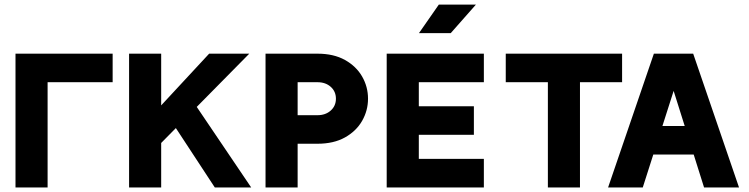

<svg xmlns="http://www.w3.org/2000/svg" viewBox="-20 -821 3281 841"><path d="M188.5 -324.2V-460.9H473.4V-585.9H47.9V0H188.5V-119.1Z M726.9 -295.7 920.8 0H1080.2L822.9 -380.7ZM686 -194.8 1071.9 -585.9Q1061.9 -585.9 1037.4 -585.9Q1012.8 -585.9 984 -585.9Q955.2 -585.9 930.6 -585.9Q906.1 -585.9 896.1 -585.9L686 -359.4V-585.9H545.4V0H686Z M1283.7 -460.9H1370.7Q1406 -460.9 1428.7 -440.7Q1451.4 -420.4 1451.4 -388.7Q1451.4 -357.1 1428.7 -336.8Q1406 -316.4 1370.7 -316.4H1283.7ZM1143.1 0H1283.7V-191.4H1370.7Q1441.6 -191.4 1491 -219Q1540.4 -246.6 1566.2 -291.7Q1592 -336.9 1592 -388.7Q1592 -440.9 1566.2 -485.8Q1540.4 -530.8 1491 -558.3Q1441.6 -585.9 1370.7 -585.9H1143.1Z M2055.7 -355.5H1814.5V-460.9H2099.4V-585.9H1673.8V0H2099.4V-125H1814.5V-230.5H2055.7ZM1954.2 -675.8H1815.1L1902.1 -800.8H2064.6Z M2520.4 0V-460.9H2704.9V-585.9H2195.3V-460.9H2379.8V0Z M2764.4 -269V-144H3086.5V-269ZM2930.7 -422.9 3063.9 0H3217L3016.3 -585.9H2844.1L2643.6 0H2795.5Z"/></svg>

Font: Giphurs SC
Style: Regular
Weight: 400
Version: Version 0.920